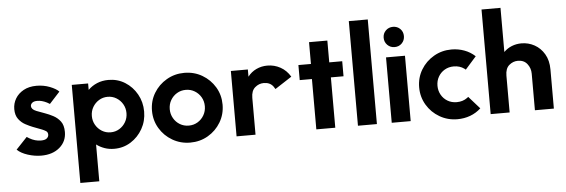

<svg xmlns="http://www.w3.org/2000/svg" viewBox="-53 -839 3594 1219"><g transform="rotate(-5 1744.0 -229.5)"><path d="M100 -112.5Q106.9 -107.6 115.3 -102.8Q150.7 -81.9 188.9 -81.9Q214.6 -81.9 226 -91.7Q237.5 -101.4 237.5 -115.3Q237.5 -131.2 225.7 -138.5Q213.9 -145.8 201.4 -150.7L143.1 -172.9Q123.6 -180.6 98.6 -193.8Q73.6 -206.9 55.2 -231.2Q36.8 -255.6 36.8 -295.1Q36.8 -331.2 54.9 -361.8Q72.9 -392.4 107.3 -411.5Q141.7 -430.6 190.3 -430.6Q235.4 -430.6 274.7 -415.3Q313.9 -400 331.9 -381.2L265.3 -308.3Q256.9 -313.9 248.6 -318.1Q216 -334.7 186.8 -334.7Q164.6 -334.7 154.2 -325.7Q143.8 -316.7 143.8 -304.9Q143.8 -295.8 151 -287.2Q158.3 -278.5 175.7 -271.5L229.9 -251.4Q253.5 -243.1 280.2 -229.2Q306.9 -215.3 325.7 -190.6Q344.4 -166 344.4 -122.9Q344.4 -62.5 299.7 -24.3Q254.9 13.9 182.6 13.9Q140.3 13.9 96.9 0Q53.5 -13.9 29.2 -37.5Z M413.9 208.3V-416.7H518.1V-375.7Q542.4 -400 575.3 -413.9Q608.3 -427.8 647.9 -427.8Q706.2 -427.8 753.5 -398.3Q800.7 -368.8 828.8 -318.8Q856.9 -268.8 856.9 -208.3Q856.9 -147.9 828.8 -98.3Q800.7 -48.6 753.5 -18.8Q706.2 11.1 647.9 11.1Q614.6 11.1 586.1 1Q557.6 -9 534.7 -26.4V208.3ZM634 -95.1Q664.6 -95.1 689.6 -110.4Q714.6 -125.7 729.5 -151.4Q744.4 -177.1 744.4 -208.3Q744.4 -239.6 729.5 -265.3Q714.6 -291 689.6 -306.2Q664.6 -321.5 634 -321.5Q603.5 -321.5 578.5 -306.2Q553.5 -291 538.5 -265.3Q523.6 -239.6 523.6 -208.3Q523.6 -177.1 538.5 -151.4Q553.5 -125.7 578.5 -110.4Q603.5 -95.1 634 -95.1Z M1131.9 13.9Q1070.1 13.9 1018.8 -16Q967.4 -45.8 937.2 -96.5Q906.9 -147.2 906.9 -208.3Q906.9 -270.1 937.2 -320.5Q967.4 -370.8 1018.8 -400.7Q1070.1 -430.6 1131.9 -430.6Q1194.4 -430.6 1245.5 -400.7Q1296.5 -370.8 1326.7 -320.5Q1356.9 -270.1 1356.9 -208.3Q1356.9 -147.2 1326.7 -96.5Q1296.5 -45.8 1245.5 -16Q1194.4 13.9 1131.9 13.9ZM1131.9 -94.4Q1163.2 -94.4 1188.5 -109.7Q1213.9 -125 1228.8 -151Q1243.8 -177.1 1243.8 -208.3Q1243.8 -240.3 1228.8 -266Q1213.9 -291.7 1188.5 -306.9Q1163.2 -322.2 1131.9 -322.2Q1100.7 -322.2 1075.3 -306.9Q1050 -291.7 1035.1 -266Q1020.1 -240.3 1020.1 -208.3Q1020.1 -177.1 1035.1 -151Q1050 -125 1075.3 -109.7Q1100.7 -94.4 1131.9 -94.4Z M1700 -277.8Q1695.1 -286.8 1688.9 -295.1Q1668.1 -322.2 1629.2 -322.2Q1597.9 -322.2 1573.3 -301Q1548.6 -279.9 1548.6 -234.7V0H1427.8V-416.7H1536.1V-370.8Q1558.3 -400 1591 -415.3Q1623.6 -430.6 1661.1 -430.6Q1705.6 -430.6 1744.1 -409.4Q1782.6 -388.2 1806.9 -347.2Q1806.9 -347.2 1700 -277.8Z M1936.1 0V-320.8H1858.3V-416.7H1938.2V-555.6H2054.9V-416.7H2137.5V-320.8H2056.9V0Z M2201.4 0V-666.7H2322.2V0Z M2416.7 0V-416.7H2537.5V0ZM2477.1 -477.1Q2450 -477.1 2431.2 -495.8Q2412.5 -514.6 2412.5 -541.7Q2412.5 -569.4 2431.2 -587.8Q2450 -606.2 2477.1 -606.2Q2504.9 -606.2 2523.3 -587.8Q2541.7 -569.4 2541.7 -541.7Q2541.7 -514.6 2523.3 -495.8Q2504.9 -477.1 2477.1 -477.1Z M2984.7 -42.4Q2954.9 -14.6 2916.3 -0.3Q2877.8 13.9 2834.7 13.9Q2772.9 13.9 2721.5 -16Q2670.1 -45.8 2639.9 -96.5Q2609.7 -147.2 2609.7 -208.3Q2609.7 -270.1 2639.9 -320.5Q2670.1 -370.8 2721.5 -400.7Q2772.9 -430.6 2834.7 -430.6Q2877.8 -430.6 2916.3 -416.3Q2954.9 -402.1 2984.7 -374.3L2914.6 -295.1Q2911.1 -297.9 2906.9 -301.4Q2878.5 -322.2 2839.6 -322.2Q2806.9 -322.2 2781.2 -306.9Q2755.6 -291.7 2741 -266Q2726.4 -240.3 2726.4 -208.3Q2726.4 -177.1 2741 -151Q2755.6 -125 2781.2 -109.7Q2806.9 -94.4 2839.6 -94.4Q2878.5 -94.4 2906.9 -115.3Q2911.1 -118.8 2914.6 -121.5Q2914.6 -121.5 2984.7 -42.4Z M3047.2 0V-666.7H3168.1V-385.4Q3190.3 -407.6 3219.1 -419.1Q3247.9 -430.6 3280.6 -430.6Q3325 -430.6 3363.5 -409.4Q3402.1 -388.2 3426 -347.6Q3450 -306.9 3450 -249.3V0H3329.2V-233.3Q3329.2 -268.1 3308.3 -295.1Q3287.5 -322.2 3248.6 -322.2Q3217.4 -322.2 3192.7 -301Q3168.1 -279.9 3168.1 -234.7V0Z"/></g></svg>

Font: co2trust
Style: Bold
Weight: 700
Designer: Kristian Moeller
Foundry: Dicotype
Version: Version 1.000